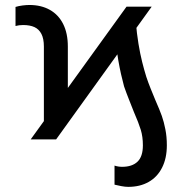

<svg xmlns="http://www.w3.org/2000/svg" viewBox="-20 -557 728 767"><path d="M102.5 0 485.4 -530.3H585.9L204.1 0ZM564.5 -250Q572.3 -226.6 582 -202.6Q591.8 -178.7 600.6 -157.2Q618.2 -117.2 626.5 -93.8Q634.8 -70.3 640.6 -40.5Q646.5 -10.7 646.5 23.4Q646.5 75.2 627.4 112.8Q608.4 150.4 573.7 169.9Q539.1 189.5 492.2 189.5Q480.5 189.5 464.4 186.5Q448.2 183.6 437.5 180.7V104.5Q452.1 109.4 467.8 109.4Q507.8 109.4 529.3 88.9Q550.8 68.4 550.8 23.4Q550.8 -10.7 542.5 -38.1Q534.2 -65.4 514.6 -110.4Q505.9 -132.8 495.1 -159.7Q484.4 -186.5 475.6 -211.9Q468.8 -237.3 463.4 -261.2Q458 -285.2 452.6 -315.9Q447.3 -346.7 443.4 -382.8L522.5 -470.7Q526.4 -422.9 533.2 -381.8Q540 -340.8 547.9 -309.6Q555.7 -278.3 564.5 -250ZM155.3 -20.5V-371.1Q155.3 -402.3 145.5 -421.4Q135.7 -440.4 117.7 -448.7Q99.6 -457 72.3 -457Q55.7 -457 42 -453.1V-529.3Q54.7 -533.2 70.3 -535.2Q85.9 -537.1 97.7 -537.1Q144.5 -537.1 179.2 -517.6Q213.9 -498 232.4 -460.9Q251 -423.8 251 -371.1V-108.4Z"/></svg>

Font: WEMIX Pretendard Variable
Style: Regular
Weight: 400
Designer: Base glyphs from Inter by Rasmus Andersson; Hangeul glyphs from Noto Sans CJK(Source Han Sans) by Jang Soo-young and Kan
Foundry: Kil Hyung-jin
Version: Version 1.000;Glyphs 3.2 (3208)